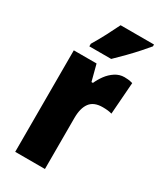

<svg xmlns="http://www.w3.org/2000/svg" viewBox="-194 -836 762 906"><g transform="rotate(30 187.5 -383.0)"><path d="M322 -563Q332 -563 342 -562Q352 -561 367 -557L354 -383Q335 -389 304 -389Q256 -389 234.5 -360.5Q213 -332 213 -278V0H51V-553H175L198 -465H206Q216 -488 232.5 -510.5Q249 -533 272 -548Q295 -563 322 -563ZM365 -756Q351 -739 327.5 -712.5Q304 -686 276.5 -658Q249 -630 224 -606H105V-620Q129 -660 148 -696.5Q167 -733 183 -766H365Z"/></g></svg>

Font: Noto Sans Khmer UI ExtraCondensed Black
Style: Regular
Weight: 900
Width: 2
Designer: Danh Hong and the Monotype Design Team
Foundry: Monotype Imaging Inc.
Version: Version 2.002; ttfautohint (v1.8.4.7-5d5b)